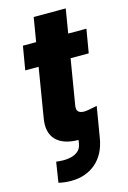

<svg xmlns="http://www.w3.org/2000/svg" viewBox="-131 -738 671 1005"><g transform="rotate(-15 204.0 -236.0)"><path d="M408.4 -545.5 386.7 -417.6H288.4L247.9 -173.3Q243.6 -149.1 253.9 -139.4Q264.2 -129.6 284.8 -129.6Q294.4 -129.6 306.3 -131.7Q318.2 -133.9 324.2 -134.9L355.8 -141.3L328.1 25.2Q313.9 110.8 260.1 157.1Q206.3 203.5 125.7 203.5Q90.9 203.5 58.2 195.7L75.3 85.9Q84.5 87 94.5 87.9Q104.4 88.8 117.2 88.8Q135.3 88.8 156.2 84Q177.2 79.2 193.9 65.5Q210.6 51.8 214.8 25.2L218 6.4Q134.9 5.7 96.2 -35.3Q57.5 -76.3 71.7 -154.1L115.1 -417.6H42.6L64.3 -545.5H136L157.7 -676.1H331.3L309.7 -545.5Z"/></g></svg>

Font: Inter UI Extra Bold
Style: Italic
Weight: 800
Italic angle: 9.39999°
Designer: Rasmus Andersson
Foundry: rsms
Version: 3.2;8d6f07862